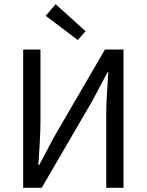

<svg xmlns="http://www.w3.org/2000/svg" viewBox="-20 -891 696 911"><path d="M90 0V-656H172V-317Q172 -265 168.5 -211.5Q165 -158 162 -108H166L237 -242L478 -656H566V0H484V-343Q484 -395 487.5 -446.5Q491 -498 494 -548H490L419 -414L178 0ZM349 -701 197 -816 244 -871 386 -743Z"/></svg>

Font: CV Source Sans
Style: Regular
Weight: 400
Designer: Paul D. Hunt
Foundry: Adobe Systems Incorporated
Version: Version 3.001